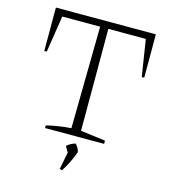

<svg xmlns="http://www.w3.org/2000/svg" viewBox="-122 -744 928 1039"><g transform="rotate(15 342.0 -224.0)"><path d="M622 -645V-402H608L576 -607H366V-36L505 -18V0H174V-15Q245 -32 312 -36L320 -607H108L76 -402H62V-645ZM308 193 327 97 308 64Q321 53 332 47.5Q343 42 356 38Q364 47 370 56.5Q376 66 379 80Q369 109 355 138Q341 167 322 197Z"/></g></svg>

Font: Piazzolla ExtraLight
Style: Regular
Weight: 200
Designer: Juan Pablo del Peral
Foundry: Huerta Tipografica
Version: Version 1.330